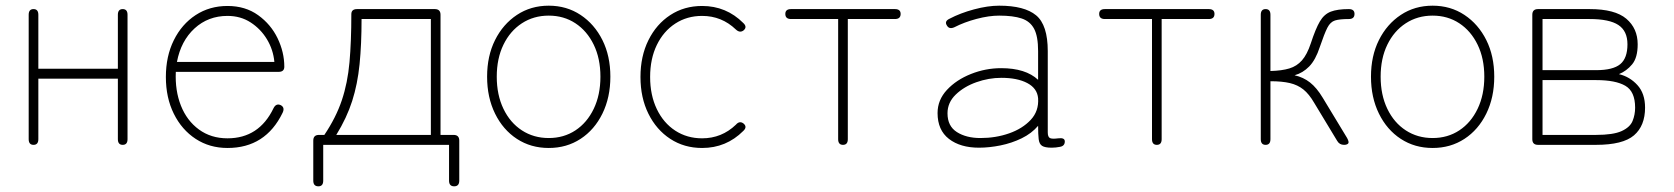

<svg xmlns="http://www.w3.org/2000/svg" viewBox="-20 -510 5894 676"><path d="M98 0Q81 0 81 -20V-458Q81 -478 98 -478Q115 -478 115 -458V-268H395V-458Q395 -478 412 -478Q429 -478 429 -458V-20Q429 0 412 0Q395 0 395 -20V-233H115V-20Q115 0 98 0Z M781 11Q718 11 669 -21Q620 -53 592 -109.5Q564 -166 564 -239Q564 -312 592 -368.5Q620 -425 669 -457Q718 -489 781 -489Q844 -489 889 -456.5Q934 -424 957.5 -375Q981 -326 981 -275Q981 -257 961 -257H599Q596 -191 617 -138Q638 -85 680.5 -54Q723 -23 781 -23Q892 -23 943 -129Q952 -147 968 -140Q984 -132 975 -113Q915 11 781 11ZM603 -292H946Q942 -335 920 -371.5Q898 -408 862.5 -431Q827 -454 781 -454Q713 -454 665 -410Q617 -366 603 -292Z M1101 146Q1083 146 1083 126V-15Q1083 -35 1103 -35H1122Q1163 -96 1183.5 -157Q1204 -218 1210.5 -291Q1217 -364 1217 -460Q1217 -478 1237 -478H1511Q1531 -478 1531 -458V-35H1577Q1597 -35 1597 -15V126Q1597 146 1579 146Q1561 146 1561 126V0H1118V126Q1118 146 1101 146ZM1164 -35H1497V-443H1253Q1253 -354 1246 -284Q1239 -214 1220 -154.5Q1201 -95 1164 -35Z M1912 11Q1849 11 1800 -21Q1751 -53 1723 -110Q1695 -167 1695 -240Q1695 -313 1723 -369Q1751 -425 1800 -457.5Q1849 -490 1912 -490Q1975 -490 2024 -457.5Q2073 -425 2101 -369Q2129 -313 2129 -240Q2129 -167 2101 -110Q2073 -53 2024 -21Q1975 11 1912 11ZM1912 -24Q1965 -24 2006 -51Q2047 -78 2070.5 -127Q2094 -176 2094 -240Q2094 -304 2070.5 -352.5Q2047 -401 2006 -428Q1965 -455 1912 -455Q1859 -455 1817.5 -428Q1776 -401 1752.5 -352.5Q1729 -304 1729 -240Q1729 -176 1752.5 -127Q1776 -78 1817.5 -51Q1859 -24 1912 -24Z M2452 11Q2389 11 2340 -21Q2291 -53 2263 -109.5Q2235 -166 2235 -239Q2235 -312 2263 -368.5Q2291 -425 2340 -457Q2389 -489 2452 -489Q2537 -489 2597 -429Q2612 -415 2598 -403Q2585 -393 2571 -406Q2521 -454 2452 -454Q2399 -454 2357.5 -427Q2316 -400 2292.5 -351.5Q2269 -303 2269 -239Q2269 -175 2292.5 -126Q2316 -77 2357.5 -50Q2399 -23 2452 -23Q2521 -23 2571 -71Q2584 -86 2598 -75Q2612 -63 2597 -49Q2537 11 2452 11Z M2948 0Q2931 0 2931 -20V-443H2765Q2745 -443 2745 -461Q2745 -478 2765 -478H3131Q3151 -478 3151 -461Q3151 -443 3131 -443H2965V-20Q2965 0 2948 0Z M3427 10Q3361 10 3321 -21Q3281 -52 3281 -112Q3281 -158 3314 -193.5Q3347 -229 3398.5 -249.5Q3450 -270 3505 -270Q3591 -270 3635 -229V-330Q3635 -382 3621 -408.5Q3607 -435 3577 -445Q3547 -455 3498 -455Q3462 -455 3418.5 -443.5Q3375 -432 3340 -414Q3322 -406 3314 -420Q3304 -435 3323 -444Q3361 -464 3409.5 -477Q3458 -490 3498 -490Q3587 -490 3628 -456Q3669 -422 3669 -330V-44Q3669 -28 3676.5 -24Q3684 -20 3706 -23Q3729 -26 3729 -12Q3729 4 3712 7Q3697 10 3683 10Q3659 10 3649 3.5Q3639 -3 3637 -20Q3635 -37 3635 -67Q3612 -40 3577 -23Q3542 -6 3502.5 2Q3463 10 3427 10ZM3432 -24Q3486 -24 3533 -40.5Q3580 -57 3609 -88Q3638 -119 3635 -164Q3632 -199 3597 -217.5Q3562 -236 3506 -236Q3461 -236 3417.5 -220.5Q3374 -205 3345 -177Q3316 -149 3316 -111Q3316 -66 3349 -45Q3382 -24 3432 -24Z M4053 0Q4036 0 4036 -20V-443H3870Q3850 -443 3850 -461Q3850 -478 3870 -478H4236Q4256 -478 4256 -461Q4256 -443 4236 -443H4070V-20Q4070 0 4053 0Z M4436 0Q4419 0 4419 -20V-458Q4419 -478 4436 -478Q4453 -478 4453 -458V-260Q4493 -261 4519.5 -269Q4546 -277 4564 -297.5Q4582 -318 4595 -357Q4612 -409 4627 -434.5Q4642 -460 4665.5 -469Q4689 -478 4729 -478Q4749 -478 4749 -461Q4749 -443 4729 -443Q4697 -443 4680.5 -438Q4664 -433 4653.5 -412.5Q4643 -392 4627 -345Q4612 -299 4589.5 -276Q4567 -253 4538 -245Q4569 -238 4592.5 -219.5Q4616 -201 4637 -166L4723 -24Q4731 -9 4726.5 -4.5Q4722 0 4712 0Q4696 0 4688 -14L4607 -148Q4589 -179 4569 -195Q4549 -211 4521.5 -217.5Q4494 -224 4453 -224V-20Q4453 0 4436 0Z M5024 11Q4961 11 4912 -21Q4863 -53 4835 -110Q4807 -167 4807 -240Q4807 -313 4835 -369Q4863 -425 4912 -457.5Q4961 -490 5024 -490Q5087 -490 5136 -457.5Q5185 -425 5213 -369Q5241 -313 5241 -240Q5241 -167 5213 -110Q5185 -53 5136 -21Q5087 11 5024 11ZM5024 -24Q5077 -24 5118 -51Q5159 -78 5182.5 -127Q5206 -176 5206 -240Q5206 -304 5182.5 -352.5Q5159 -401 5118 -428Q5077 -455 5024 -455Q4971 -455 4929.5 -428Q4888 -401 4864.5 -352.5Q4841 -304 4841 -240Q4841 -176 4864.5 -127Q4888 -78 4929.5 -51Q4971 -24 5024 -24Z M5395 0Q5375 0 5375 -20V-458Q5375 -478 5395 -478H5577Q5666 -478 5706 -444Q5746 -410 5746 -354Q5746 -307 5726.5 -283.5Q5707 -260 5680 -249Q5718 -240 5745 -210.5Q5772 -181 5772 -131Q5772 -67 5733 -33.5Q5694 0 5599 0ZM5411 -35H5599Q5660 -35 5689.5 -48.5Q5719 -62 5728 -84Q5737 -106 5737 -131Q5737 -188 5702.5 -208Q5668 -228 5600 -228H5411ZM5411 -263H5600Q5659 -263 5684.5 -284Q5710 -305 5710 -354Q5710 -401 5678 -422Q5646 -443 5577 -443H5411Z"/></svg>

Font: Zen Maru Gothic Light
Style: Regular
Weight: 300
Designer: Yoshimichi Ohira
Foundry: Positype
Version: Version 1.001